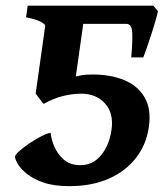

<svg xmlns="http://www.w3.org/2000/svg" viewBox="-20 -635 581 670"><path d="M499.5 -192.4Q491.2 -131.8 455.3 -85Q419.4 -38.1 360.1 -11.7Q300.8 14.6 221.7 14.6Q168.5 14.6 131.8 2Q95.2 -10.7 73 -29.1Q50.8 -47.4 41.3 -64.2Q31.7 -81.1 32.7 -89.4Q33.7 -95.7 48.3 -108.6Q63 -121.6 83.7 -135.5Q104.5 -149.4 124.5 -159.7Q144.5 -169.9 156.7 -171.4Q158.2 -152.3 168.7 -125.7Q179.2 -99.1 201.7 -78.9Q224.1 -58.6 260.7 -58.6Q304.2 -58.6 333 -93.8Q361.8 -128.9 369.1 -182.1Q377.4 -238.8 346.9 -273.4Q316.4 -308.1 262.7 -308.1Q233.4 -308.1 200.2 -300Q167 -292 132.3 -272.5Q130.4 -274.4 124.3 -282Q118.2 -289.6 112.3 -297.9Q106.4 -306.2 104.5 -308.6L137.7 -544.4Q138.7 -550.3 121.8 -559.1Q105 -567.9 70.8 -574.7L76.7 -615.2H515.1L531.2 -595.7Q527.8 -579.1 518.3 -547.9Q508.8 -516.6 498 -484.9Q487.3 -453.1 480 -434.6H438Q443.4 -497.1 441.2 -524.4Q439 -551.8 420.4 -551.8H270.5L244.6 -368.2Q254.4 -370.6 267.1 -372.8Q279.8 -375 303.2 -375Q367.2 -375 414.6 -355Q461.9 -335 485.1 -294.4Q508.3 -253.9 499.5 -192.4Z"/></svg>

Font: Gentium Book Plus
Style: Bold Italic
Weight: 700
Italic angle: -8°
Designer: Victor Gaultney, Annie Olsen, Iska Routamaa, Becca Hirsbrunner
Foundry: SIL International
Version: Version 6.101